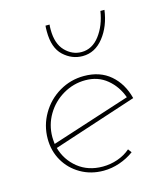

<svg xmlns="http://www.w3.org/2000/svg" viewBox="-98 -697 666 777"><g transform="rotate(-15 235.0 -308.0)"><path d="M242 -11Q274 -11 304.5 -21.5Q335 -32 358 -52L369 -37Q342 -17 308.5 -5.5Q275 6 241 6Q188 6 145.5 -18.5Q103 -43 79 -84.5Q55 -126 55 -177Q55 -233 83 -281Q111 -329 158.5 -357Q206 -385 262 -385Q329 -385 372.5 -347.5Q416 -310 432 -247L81 -132Q96 -79 138.5 -45Q181 -11 242 -11ZM263 -367Q213 -367 169.5 -341.5Q126 -316 100.5 -273Q75 -230 75 -179Q75 -170 77 -150L408 -257Q391 -305 353.5 -336Q316 -367 263 -367ZM279 -464Q234 -464 199 -496.5Q164 -529 164 -598Q164 -614 165 -622H182Q181 -615 181 -601Q181 -542 210.5 -511.5Q240 -481 279 -481Q324 -481 355 -522Q386 -563 395 -622H412Q403 -555 367 -509.5Q331 -464 279 -464Z"/></g></svg>

Font: Josefin Sans Thin
Style: Italic
Weight: 200
Italic angle: -7°
Designer: Santiago Orozco
Foundry: Typemade
Version: Version 2.000